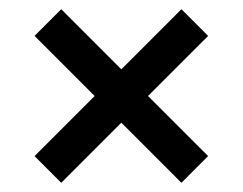

<svg xmlns="http://www.w3.org/2000/svg" viewBox="-20 -494 527 417"><path d="M113 -97 55 -155 374 -474 432 -416ZM374 -97 55 -416 113 -474 432 -155Z"/></svg>

Font: Piazzolla Thin
Style: Bold
Weight: 700
Version: Version 2.005